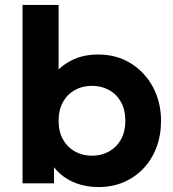

<svg xmlns="http://www.w3.org/2000/svg" viewBox="-20 -740 700 775"><path d="M378 15Q330 15 290.5 0.8Q251 -13.5 222.2 -39Q193.5 -64.5 178 -98L198 -130.5V0H71V-720H216.5V-390L184 -423.5Q218.5 -470 266.2 -495Q314 -520 375.5 -520Q450.5 -520 507.8 -484.5Q565 -449 597.5 -388.2Q630 -327.5 630 -252.5Q630 -193.5 611.2 -144.2Q592.5 -95 558.5 -59.5Q524.5 -24 478.8 -4.5Q433 15 378 15ZM351 -111.5Q390 -111.5 420.5 -128.8Q451 -146 468.5 -177.5Q486 -209 486 -252.5Q486 -296 468.8 -327.5Q451.5 -359 420.8 -376.2Q390 -393.5 351 -393.5Q312 -393.5 281.5 -376.2Q251 -359 233.8 -327.5Q216.5 -296 216.5 -252.5Q216.5 -209 234 -177.5Q251.5 -146 282 -128.8Q312.5 -111.5 351 -111.5Z"/></svg>

Font: Geologica SemiBold
Style: Regular
Weight: 600
Designer: Sindre Bremnes, Frode Helland
Foundry: Monokrom Skriftforlag AS
Version: Version 1.010;gftools[0.9.28]